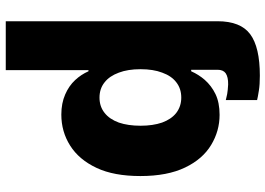

<svg xmlns="http://www.w3.org/2000/svg" viewBox="-150 -585 940 680"><g transform="rotate(90 320.0 -245.0)"><path d="M227.1 -545.4H55.2Q55.2 -627 101.1 -661.1Q147 -695.3 248 -695.3Q279.3 -695.3 300.3 -691.9Q325.2 -688 334.5 -685.5V-574.7Q321.3 -578.1 313 -579.6Q298.8 -582 279.3 -583Q252.9 -583.5 239.3 -574.2Q227.1 -565.4 227.1 -545.4ZM228.5 204.6H55.2V-545.4H227.1V-452.1H232.4Q244.1 -478.5 262.7 -500Q283.7 -523.9 313 -538.1Q343.3 -552.7 386.7 -552.7Q443.8 -552.7 493.2 -522.9Q543.5 -492.7 573.2 -430.7Q603.5 -367.7 603.5 -272.5Q603.5 -178.2 574.7 -117.2Q545.4 -54.7 495.6 -23.4Q446.3 7.8 385.7 7.8Q345.7 7.8 314.5 -5.9Q284.2 -19 263.7 -41Q244.1 -62 232.4 -88.4H228.5ZM225.1 -272.9Q225.1 -227.5 237.3 -195.8Q249.5 -162.6 271.5 -145.5Q293.9 -127.4 325.7 -127.4Q357.4 -127.4 379.9 -145.5Q401.9 -162.6 414.1 -195.8Q425.3 -228.5 425.3 -272.9Q425.3 -316.4 414.1 -349.1Q402.3 -381.3 380.4 -398.9Q356.9 -417 325.7 -417Q293.9 -417 271.5 -399.4Q249 -382.3 237.3 -349.6Q225.1 -317.9 225.1 -272.9Z"/></g></svg>

Font: My Font
Style: Regular
Weight: 500
Designer: Rasmus Andersson
Foundry: rsms
Version: Version 0.001